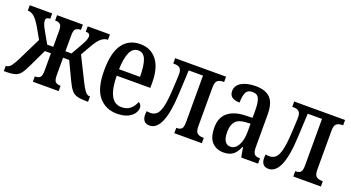

<svg xmlns="http://www.w3.org/2000/svg" viewBox="-43 -995 2660 1454"><g transform="rotate(20 1287.0 -268.0)"><path d="M0 0V-43H4Q25 -43 42 -65.5Q59 -88 79 -128L170 -313L120 -401Q90 -452 66 -472.5Q42 -493 14 -493V-536H195V-493Q160 -493 160 -467Q160 -457 165 -440.5Q170 -424 189 -391L240 -301H289V-427Q289 -470 275.5 -481.5Q262 -493 239 -493H234V-536H442V-493H437Q415 -493 401 -481.5Q387 -470 387 -427V-301H436L487 -391Q506 -424 511 -440.5Q516 -457 516 -467Q516 -493 481 -493V-536H660V-493Q632 -493 607 -472.5Q582 -452 553 -401L506 -319L601 -128Q621 -88 637.5 -65.5Q654 -43 675 -43H679V0H668Q619 0 591 -7.5Q563 -15 544.5 -37Q526 -59 505 -104L436 -249H387V-109Q387 -66 401 -54.5Q415 -43 437 -43H442V0H234V-43H239Q262 -43 275.5 -54.5Q289 -66 289 -109V-249H240L171 -104Q150 -59 132 -37Q114 -15 86.5 -7.5Q59 0 11 0Z M912 10Q823 10 767.5 -55Q712 -120 712 -265Q712 -410 762 -478Q812 -546 903 -546Q988 -546 1037 -483.5Q1086 -421 1086 -302V-260H815Q816 -156 844 -102Q872 -48 930 -48Q972 -48 999 -70.5Q1026 -93 1040 -130Q1064 -117 1064 -90Q1064 -69 1048.5 -45.5Q1033 -22 999.5 -6Q966 10 912 10ZM984 -312Q984 -401 966 -448.5Q948 -496 904 -496Q861 -496 839 -448.5Q817 -401 815 -312Z M1177 10Q1146 10 1132 -8Q1118 -26 1118 -55Q1118 -62 1118.5 -69.5Q1119 -77 1120 -85Q1137 -82 1150 -82Q1180 -82 1200 -100Q1220 -118 1232 -166Q1244 -214 1249 -305Q1251 -345 1253 -381Q1255 -417 1255 -432Q1255 -464 1241.5 -478.5Q1228 -493 1195 -493H1186V-536H1596V-493H1586Q1561 -493 1544 -480.5Q1527 -468 1527 -424V-112Q1527 -68 1544 -55.5Q1561 -43 1586 -43H1596V0H1374V-43H1379Q1402 -43 1415.5 -54.5Q1429 -66 1429 -109V-484H1314L1305 -296Q1298 -139 1265.5 -64.5Q1233 10 1177 10Z M1771 10Q1716 10 1680 -26.5Q1644 -63 1644 -146Q1644 -225 1693.5 -266Q1743 -307 1831 -310L1891 -312V-373Q1891 -431 1878.5 -463.5Q1866 -496 1825 -496Q1785 -496 1772 -466.5Q1759 -437 1759 -387Q1676 -387 1676 -450Q1676 -496 1720 -521Q1764 -546 1834 -546Q1911 -546 1950.5 -507Q1990 -468 1990 -373V-112Q1990 -72 2002 -57.5Q2014 -43 2042 -43H2049V0H1913L1899 -79H1895Q1875 -31 1847 -10.5Q1819 10 1771 10ZM1807 -49Q1846 -49 1869 -91.5Q1892 -134 1892 -197V-265L1855 -263Q1796 -260 1771.5 -230.5Q1747 -201 1747 -147Q1747 -96 1762.5 -72.5Q1778 -49 1807 -49Z M2136 10Q2105 10 2091 -8Q2077 -26 2077 -55Q2077 -62 2077.5 -69.5Q2078 -77 2079 -85Q2096 -82 2109 -82Q2139 -82 2159 -100Q2179 -118 2191 -166Q2203 -214 2208 -305Q2210 -345 2212 -381Q2214 -417 2214 -432Q2214 -464 2200.5 -478.5Q2187 -493 2154 -493H2145V-536H2555V-493H2545Q2520 -493 2503 -480.5Q2486 -468 2486 -424V-112Q2486 -68 2503 -55.5Q2520 -43 2545 -43H2555V0H2333V-43H2338Q2361 -43 2374.5 -54.5Q2388 -66 2388 -109V-484H2273L2264 -296Q2257 -139 2224.5 -64.5Q2192 10 2136 10Z"/></g></svg>

Font: Noto Serif ExtraCondensed Medium
Style: Regular
Weight: 500
Width: 2
Designer: Monotype Design Team
Foundry: Monotype Imaging Inc.
Version: Version 2.015